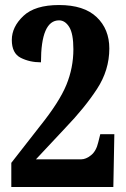

<svg xmlns="http://www.w3.org/2000/svg" viewBox="-20 -744 501 764"><path d="M25 0H431L435 -210H379L371 -178Q363 -143 342.5 -126.5Q322 -110 303 -110H123L240 -235Q317 -315 366 -390Q415 -465 415 -551Q415 -628 364.5 -676Q314 -724 215 -724Q119 -724 73 -680.5Q27 -637 27 -585Q27 -532 62.5 -514Q98 -496 143 -496Q143 -663 215 -663Q239 -663 255.5 -636.5Q272 -610 272 -548Q272 -474 244 -406Q216 -338 139 -242L25 -96Z"/></svg>

Font: Noto Serif ExtraCondensed Extra
Style: Regular
Weight: 800
Width: 3
Designer: Monotype Design Team
Foundry: Monotype Imaging Inc.
Version: Version 1.002